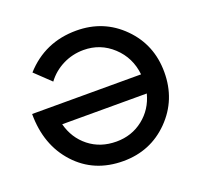

<svg xmlns="http://www.w3.org/2000/svg" viewBox="-125 -845 1029 992"><g transform="rotate(-20 390.0 -349.5)"><path d="M391 9Q231 9 130.5 -100.5Q30 -210 30 -381H629Q619 -476 551.5 -538.5Q484 -601 392 -601Q331 -601 278 -574.5Q225 -548 190 -501L105 -582Q218 -708 391 -708Q541 -708 643.5 -605Q746 -502 746 -351Q746 -199 643.5 -95Q541 9 391 9ZM392 -98Q476 -98 539 -147.5Q602 -197 623 -278H158Q179 -197 241.5 -147.5Q304 -98 392 -98Z"/></g></svg>

Font: Montserrat-Arabic
Style: Regular
Weight: 400
Designer: Mohamed Gaber
Foundry: Kief Type Foundry
Version: Version 5.008;PS 005.008;hotconv 1.0.88;makeotf.lib2.5.64775